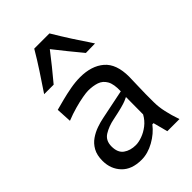

<svg xmlns="http://www.w3.org/2000/svg" viewBox="-243 -925 1037 1037"><g transform="rotate(-45 276.0 -406.5)"><path d="M206.5 11.2Q131.8 11.2 92.3 -30.3Q52.7 -71.8 52.7 -134.3Q52.7 -177.7 68.8 -206.5Q85 -235.4 110.6 -252.9Q136.2 -270.5 165 -280.5Q193.8 -290.5 219.2 -295.4L388.2 -330.1Q390.1 -383.8 374.5 -411.1Q358.9 -438.5 330.6 -448Q302.2 -457.5 265.6 -457.5Q251.5 -457.5 222.2 -452.4Q192.9 -447.3 156 -437Q119.1 -426.8 81.5 -411.6L76.7 -500Q101.6 -506.8 137.2 -516.1Q172.9 -525.4 211.9 -532.5Q251 -539.6 286.1 -539.6Q373.5 -539.6 424.8 -495.6Q476.1 -451.7 476.1 -354Q476.1 -330.1 474.4 -293.7Q472.7 -257.3 472.7 -224.1V-162.6Q472.7 -127 481.4 -86.7Q490.2 -46.4 506.3 0H413.6L391.6 -83.5H382.8Q351.6 -43 303 -15.9Q254.4 11.2 206.5 11.2ZM240.7 -66.9Q262.2 -66.9 289.6 -76.7Q316.9 -86.4 342.8 -106.4Q368.7 -126.5 385.3 -156.7L386.2 -288.6Q377.9 -284.2 364.7 -278.8Q351.6 -273.4 325.9 -266.6Q300.3 -259.8 254.9 -250.5Q210 -241.7 176 -220.9Q142.1 -200.2 142.1 -154.8Q142.1 -107.4 170.4 -87.2Q198.7 -66.9 240.7 -66.9ZM401.4 -609.9Q370.1 -647.5 339.1 -685.8Q308.1 -724.1 278.3 -762.2Q221.2 -688 157.2 -611.8H84.5Q120.6 -665.5 155.3 -718.3Q189.9 -771 220.7 -823.7H336.9Q368.2 -771 402.3 -718Q436.5 -665 472.7 -611.3Z"/></g></svg>

Font: Pinar Medium
Style: Regular
Weight: 500
Designer: Amin Abedi
Version: Version 3.000